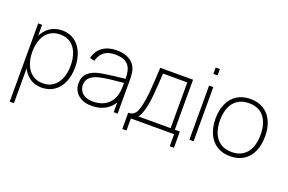

<svg xmlns="http://www.w3.org/2000/svg" viewBox="-115 -1139 2700 1798"><g transform="rotate(20 1234.5 -240.0)"><path d="M301 15Q231.5 15 180.8 -22.5Q130 -60 103.5 -124.8Q77 -189.5 77 -271Q77 -354 103.8 -418.2Q130.5 -482.5 183 -518.8Q235.5 -555 309 -555Q379.5 -555 430.8 -517.8Q482 -480.5 509 -416Q536 -351.5 536 -271Q536 -189 508.8 -124Q481.5 -59 428.5 -22Q375.5 15 301 15ZM70 240V-540H109V-115H112V240ZM301 -27Q362 -27 404.8 -58.5Q447.5 -90 469.2 -145.2Q491 -200.5 491 -271Q491 -341.5 470 -396.2Q449 -451 406.2 -482Q363.5 -513 301 -513Q239.5 -513 196.2 -482.2Q153 -451.5 131 -397Q109 -342.5 109 -271Q109 -200.5 131 -145.2Q153 -90 196.2 -58.5Q239.5 -27 301 -27Z M803 15Q742.5 15 700.2 -6.5Q658 -28 637 -63.8Q616 -99.5 616 -143Q616 -209 657 -246.2Q698 -283.5 763 -297Q809 -306.5 857.2 -312.8Q905.5 -319 984.5 -328.5Q998.5 -330 1010.2 -331.2Q1022 -332.5 1031 -334L1016 -324Q1017.5 -389 1001.8 -430.5Q986 -472 949 -492.5Q912 -513 850 -513Q782 -513 740.8 -482.8Q699.5 -452.5 683 -390L637 -402Q655 -476.5 710.5 -515.8Q766 -555 852 -555Q926 -555 976.2 -524.8Q1026.5 -494.5 1045 -442Q1051.5 -422.5 1054.8 -394.5Q1058 -366.5 1058 -338V0H1019V-148L1039 -147Q1024.5 -96.5 990.8 -59.8Q957 -23 908.8 -4Q860.5 15 803 15ZM801 -27Q859 -27 904 -48Q949 -69 976.8 -109Q1004.5 -149 1012 -204Q1015 -225 1015.5 -247Q1016 -269 1016 -301.5V-310L1038 -293L1011 -290.5Q935 -283.5 877 -276.5Q819 -269.5 772 -258Q725.5 -246.5 692.8 -219.2Q660 -192 660 -142Q660 -113.5 673.8 -87.2Q687.5 -61 719.2 -44Q751 -27 801 -27Z M1148 -42Q1179 -42 1198.2 -54.8Q1217.5 -67.5 1229.5 -93Q1241.5 -118.5 1251 -161Q1264.5 -221 1271.8 -300.8Q1279 -380.5 1286 -540H1613V-42H1663V120H1621V0H1190V120H1148ZM1248 -42H1571V-498H1329Q1322.5 -373.5 1314.2 -282Q1306 -190.5 1291 -137Q1279.5 -97.5 1270.8 -76.2Q1262 -55 1248 -42Z M1773 -656V-720H1815V-656ZM1773 0V-540H1815V0Z M2182 15Q2103.5 15 2048 -21Q1992.5 -57 1963.8 -121.8Q1935 -186.5 1935 -271Q1935 -356 1964.2 -420.2Q1993.5 -484.5 2049.2 -519.8Q2105 -555 2182 -555Q2261 -555 2316.5 -519.2Q2372 -483.5 2400.5 -419.5Q2429 -355.5 2429 -271Q2429 -185 2400.2 -120.5Q2371.5 -56 2315.8 -20.5Q2260 15 2182 15ZM2182 -27Q2248.5 -27 2293.8 -57.2Q2339 -87.5 2361.5 -142.5Q2384 -197.5 2384 -271Q2384 -384 2332.5 -448.5Q2281 -513 2182 -513Q2115 -513 2069.8 -482.5Q2024.5 -452 2002.2 -397.8Q1980 -343.5 1980 -271Q1980 -197 2003 -142Q2026 -87 2071.2 -57Q2116.5 -27 2182 -27Z"/></g></svg>

Font: Manrope
Style: Regular
Weight: 400
Designer: Mikhail Sharanda
Foundry: Mikhail Sharanda
Version: Version 4.503